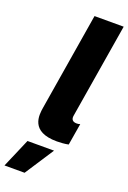

<svg xmlns="http://www.w3.org/2000/svg" viewBox="-234 -786 718 1074"><g transform="rotate(20 124.5 -248.5)"><path d="M172.6 3.6C192.8 3.6 220.9 1.8 241.5 -2.8L263.1 -132.1C257.1 -129.6 250 -128.6 242.9 -128.6C217.3 -128.6 208.8 -142.4 212 -163L305 -727.3H131.4L36.2 -147.7C28.4 -100.1 14.2 3.6 172.6 3.6ZM-56.1 230.1H63.6L176.1 57.5H18.1Z"/></g></svg>

Font: TID UI Extra Bold
Style: Italic
Weight: 800
Italic angle: -9.39999°
Designer: The TID Project Authors
Foundry: Bakken & Bæck
Version: Version 1.001;hotconv 1.0.109;makeotfexe 2.5.65596